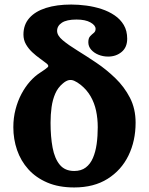

<svg xmlns="http://www.w3.org/2000/svg" viewBox="-20 -810 656 845"><path d="M202.5 -270Q202.5 -306 207 -338.5Q211.5 -371 223 -397.6Q234.5 -424.2 255.8 -442Q269.5 -454 281.5 -457Q293.5 -460 306.3 -454.6Q319 -449.2 335.3 -436.5Q362.5 -414.5 379 -385.7Q395.5 -357 402.9 -322.5Q410.2 -288 410.2 -250Q410.2 -211 405.4 -176.3Q400.5 -141.5 389 -114.8Q377.5 -88 357.4 -72.8Q337.3 -57.5 306.5 -57.5Q265.8 -57.5 243.1 -84.9Q220.5 -112.3 211.5 -160.1Q202.5 -208 202.5 -270ZM400.7 -683Q400.7 -671.5 392.7 -665.2Q384.7 -659 376.7 -650.5Q368.7 -642 368.7 -624Q368.7 -605.5 381.3 -591.2Q393.8 -577 413.6 -569Q433.5 -561 455.8 -561Q490.8 -561 515.3 -581.4Q539.8 -601.7 539.8 -639.5Q539.8 -674.5 524.8 -699.9Q509.8 -725.3 484.1 -742.6Q458.5 -760 426.5 -770.4Q394.5 -780.8 360.1 -785.4Q325.8 -790 293.3 -790Q229.5 -790 182.2 -775Q135 -760 109.1 -730.6Q83.2 -701.3 83.2 -658Q83.2 -634 94.4 -614.7Q105.5 -595.5 122 -580.1Q138.5 -564.7 155.6 -552.6Q172.7 -540.5 185.2 -530.5Q196.7 -521 190.2 -514.4Q183.7 -507.7 155.7 -489.5Q133 -475 112.1 -451.5Q91.2 -428 74.7 -397.1Q58.2 -366.3 48.5 -329Q38.7 -291.8 38.7 -250Q38.7 -197.5 55.1 -149.7Q71.5 -102 104.7 -65Q138 -28 188.3 -6.5Q238.5 15 306.5 15Q393.3 15 453.6 -23Q514 -61 545.4 -125.5Q576.8 -190 576.8 -270Q576.8 -331.5 551.9 -379.8Q527 -428 487.6 -466Q448.3 -504 404 -533.8Q359.8 -563.5 320.4 -587.8Q281 -612 256.1 -632.9Q231.3 -653.7 231.3 -674Q231.3 -696.2 252.4 -710.1Q273.5 -724 316.8 -724Q355.8 -724 378.3 -711.2Q400.7 -698.5 400.7 -683Z"/></svg>

Font: Besley
Style: Regular
Weight: 400
Designer: Owen Earl
Foundry: indestructible type*
Version: Version 4.000